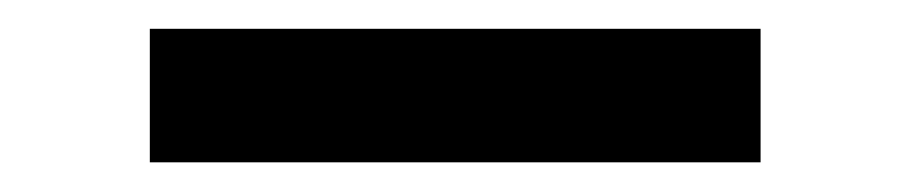

<svg xmlns="http://www.w3.org/2000/svg" viewBox="-20 -721 626 132"><path d="M83 -609.4V-701.2H502.9V-609.4Z"/></svg>

Font: CaskaydiaMono NF
Style: Regular
Weight: 400
Designer: Aaron Bell
Foundry: Saja Typeworks
Version: Version 2111.001; ttfautohint (v1.8.4);Nerd Fonts 3.1.1